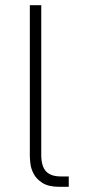

<svg xmlns="http://www.w3.org/2000/svg" viewBox="-20 -720 330 740"><path d="M209 0Q167 0 143.5 -15Q120 -30 109.5 -50.5Q99 -71 97 -90.5Q95 -110 95 -119V-700H139V-124Q139 -79 157.5 -59.5Q176 -40 214 -40H245V0H209Z"/></svg>

Font: PT Root UI Light
Style: Regular
Weight: 300
Designer: Vitaly Kuzmin
Foundry: ParaType Ltd.
Version: Version 2.000G